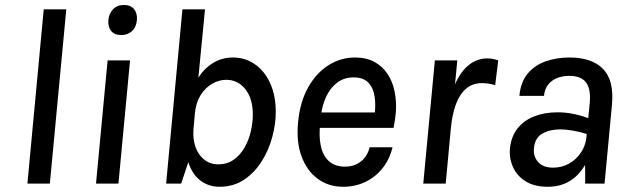

<svg xmlns="http://www.w3.org/2000/svg" viewBox="-20 -720 2466 753"><path d="M87.5 0 151.5 -683.5H240L175.5 0Z M455.5 -582.5Q429 -582.5 416 -598.5Q403 -614.5 405 -641.5Q407.5 -667 423.5 -683.8Q439.5 -700.5 466 -700.5Q492.5 -700.5 505.8 -684.2Q519 -668 517 -641.5Q514.5 -613.5 497.8 -598Q481 -582.5 455.5 -582.5ZM356.5 0 402 -483H490L444.5 0Z M840.5 12.5Q798.5 12.5 766.2 -11.8Q734 -36 718.5 -84L690.5 0H631.5L695.5 -683.5H784L758 -415.5Q782 -453 816.8 -473.8Q851.5 -494.5 893.5 -494.5Q941.5 -494.5 979.5 -468.2Q1017.5 -442 1039.5 -393.8Q1061.5 -345.5 1061.5 -280Q1061.5 -234.5 1048 -183.5Q1034.5 -132.5 1007 -88.2Q979.5 -44 938 -15.8Q896.5 12.5 840.5 12.5ZM836 -75.5Q871 -75.5 896.8 -93.8Q922.5 -112 939.2 -141.5Q956 -171 963.8 -205Q971.5 -239 971.5 -271Q971.5 -333.5 942.2 -370.2Q913 -407 867.5 -407Q839 -407 812 -391.5Q785 -376 766.8 -347Q748.5 -318 744.5 -276.5L739 -215.5Q735.5 -175 746.8 -143.5Q758 -112 781.2 -93.8Q804.5 -75.5 836 -75.5Z M1325.5 12.5Q1269 12.5 1226.5 -18.5Q1184 -49.5 1162.8 -106.2Q1141.5 -163 1149 -240.5Q1156.5 -320 1188.2 -376.8Q1220 -433.5 1268 -464Q1316 -494.5 1372.5 -494.5Q1417 -494.5 1448.8 -477Q1480.5 -459.5 1500.2 -429.5Q1520 -399.5 1527.8 -360.5Q1535.5 -321.5 1532.5 -278.5Q1531 -264.5 1528.8 -249Q1526.5 -233.5 1523.5 -218.5H1211.5L1236 -235.5Q1230 -188 1237.8 -149.5Q1245.5 -111 1269 -88.8Q1292.5 -66.5 1333.5 -66.5Q1368.5 -66.5 1394.2 -85.8Q1420 -105 1430 -142.5H1519.5Q1508 -95 1480.2 -60.2Q1452.5 -25.5 1412.8 -6.5Q1373 12.5 1325.5 12.5ZM1238.5 -266 1219 -279H1473.5L1449 -267.5Q1454 -305.5 1449.5 -339.5Q1445 -373.5 1425.5 -395Q1406 -416.5 1366.5 -416.5Q1329.5 -416.5 1302.5 -396Q1275.5 -375.5 1259.5 -341.5Q1243.5 -307.5 1238.5 -266Z M1640 0 1685.5 -483H1773.5L1764.5 -389.5Q1788 -441.5 1820 -466.2Q1852 -491 1891.5 -491Q1901.5 -491 1912.5 -489Q1923.5 -487 1934 -483L1922 -386Q1909.5 -390 1896 -392Q1882.5 -394 1870 -394Q1833.5 -394 1808.2 -372.5Q1783 -351 1768 -311Q1753 -271 1748 -214.5L1728 0Z M2128 12.5Q2075.5 12.5 2041.2 -9Q2007 -30.5 1991.8 -65Q1976.5 -99.5 1980 -138Q1985 -185.5 2010 -216.8Q2035 -248 2075.5 -263.8Q2116 -279.5 2166.5 -279.5Q2198.5 -279.5 2229 -273.2Q2259.5 -267 2287 -256.5L2292.5 -311.5Q2298.5 -369 2279 -395.8Q2259.5 -422.5 2213 -422.5Q2186 -422.5 2164.5 -413.8Q2143 -405 2129.5 -387.8Q2116 -370.5 2113.5 -344H2017Q2022 -399 2050 -432Q2078 -465 2121 -479.8Q2164 -494.5 2213.5 -494.5Q2301.5 -494.5 2345.2 -449.5Q2389 -404.5 2380 -308.5L2351 0H2275Q2275 -18.5 2275 -36.5Q2275 -54.5 2274.5 -73Q2249.5 -30.5 2213 -9Q2176.5 12.5 2128 12.5ZM2149.5 -62.5Q2183.5 -62.5 2212.8 -79Q2242 -95.5 2260.8 -125.5Q2279.5 -155.5 2281 -194.5Q2256.5 -202.5 2228.5 -207.5Q2200.5 -212.5 2175.5 -212.5Q2135.5 -212.5 2106.5 -195.8Q2077.5 -179 2074 -138Q2071 -106 2090.8 -84.2Q2110.5 -62.5 2149.5 -62.5Z"/></svg>

Font: Karla Medium
Style: Italic
Weight: 500
Italic angle: -8°
Designer: Jonathan Pinhorn
Version: Version 2.001